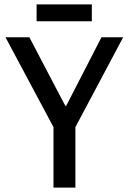

<svg xmlns="http://www.w3.org/2000/svg" viewBox="-20 -856 587 876"><path d="M224 0V-276L5 -686H114L278 -373H282L443 -686H542L324 -276V0ZM147 -759V-836H399V-759Z"/></svg>

Font: Archivo Narrow Medium
Style: Regular
Weight: 500
Designer: Hector Gatti
Foundry: Omnibus-Type
Version: Version 3.002